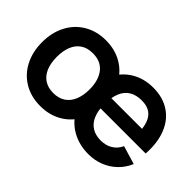

<svg xmlns="http://www.w3.org/2000/svg" viewBox="-81 -858 1176 1176"><g transform="rotate(45 506.5 -270.0)"><path d="M726.2 15Q645.2 15 582.8 -20.3Q520.3 -55.7 485.6 -119.3Q450.8 -182.9 450.8 -264.2Q450.8 -351.3 484.8 -417.2Q518.7 -483.2 579.6 -519.1Q640.5 -555 719.5 -555Q802.3 -555 861.5 -516Q920.8 -477.1 949.2 -404.9Q977.6 -332.8 970.9 -236.3H851.3V-280.3Q851 -339.5 837.5 -376.6Q823.9 -413.7 796.1 -431.7Q768.2 -449.7 724.5 -449.7Q675.6 -449.7 643 -429.2Q610.4 -408.8 594.4 -368.9Q578.3 -329 578.3 -270Q578.3 -215.2 594.4 -176.7Q610.4 -138.2 642.2 -118Q673.9 -97.8 719.5 -97.8Q763.5 -97.8 795.9 -117.6Q828.3 -137.4 845.8 -174.8L965 -139Q944.7 -90.9 908.5 -56.2Q872.3 -21.4 825.3 -3.2Q778.2 15 726.2 15ZM540.3 -236.3V-327.5H912V-236.3ZM308.7 15Q228.5 15 167.6 -21.2Q106.7 -57.4 73.3 -122.2Q40 -186.9 40 -270.2Q40 -353.9 73.8 -418.6Q107.7 -483.2 168.8 -519.1Q230 -555 308.7 -555Q388.9 -555 450 -518.8Q511.2 -482.7 544.7 -417.8Q578.2 -353 578.2 -270.2Q578.2 -186.7 544.4 -122Q510.7 -57.2 449.5 -21.1Q388.3 15 308.7 15ZM308.7 -97.8Q355.2 -97.8 387.1 -119.3Q419 -140.8 434.8 -179.8Q450.7 -218.8 450.7 -270.2Q450.7 -350.2 414.2 -396.2Q377.7 -442.2 308.7 -442.2Q261.2 -442.2 229.8 -420.8Q198.2 -399.5 182.9 -360.9Q167.5 -322.2 167.5 -270.2Q167.5 -217 183.6 -178.2Q199.8 -139.5 231.2 -118.7Q262.8 -97.8 308.7 -97.8Z"/></g></svg>

Font: Hauora
Style: Regular
Weight: 400
Designer: Wayne Shih
Foundry: WCYS
Version: Version 1.001